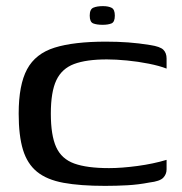

<svg xmlns="http://www.w3.org/2000/svg" viewBox="-20 -601 594 627"><path d="M41 -230Q41 -324 68.5 -375Q96 -426 158.5 -445.5Q221 -465 326 -465Q364 -465 398.5 -462.5Q433 -460 470 -454Q503 -449 513.5 -438.5Q524 -428 524 -410V-377Q501 -386 466 -393Q431 -400 394.5 -403.5Q358 -407 329 -407Q262 -407 222 -392Q182 -377 164 -339Q146 -301 146 -230Q146 -159 163.5 -120.5Q181 -82 222.5 -67Q264 -52 336 -52Q377 -52 429 -59Q481 -66 524 -79V-48Q524 -32 513 -20.5Q502 -9 468 -5Q432 2 396 4Q360 6 323 6Q242 6 187.5 -4Q133 -14 101 -40Q69 -66 55 -112Q41 -158 41 -230ZM315 -520Q296 -520 284.5 -524.5Q273 -529 273 -550Q273 -571 285 -576Q297 -581 316 -581Q334 -581 344.5 -575.5Q355 -570 355 -550Q355 -529 344 -524.5Q333 -520 315 -520Z"/></svg>

Font: Genos Medium
Style: Regular
Weight: 500
Designer: Robert E. Leuschke
Foundry: Robert E. Leuschke
Version: Version 1.010; ttfautohint (v1.8.3)